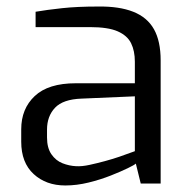

<svg xmlns="http://www.w3.org/2000/svg" viewBox="-20 -562 585 588"><path d="M180 6Q121 6 83 -29Q45 -64 45 -128V-166Q45 -229 86.5 -268Q128 -307 212 -307H393V-373Q393 -406 381.5 -429.5Q370 -453 340.5 -466Q311 -479 255 -479H89V-526Q124 -532 170.5 -537Q217 -542 280 -542Q345 -543 388 -526Q431 -509 451.5 -472.5Q472 -436 472 -377V0H411L396 -61Q392 -57 371.5 -47Q351 -37 319.5 -24.5Q288 -12 251.5 -3Q215 6 180 6ZM213 -53Q231 -52 254 -57Q277 -62 301 -68.5Q325 -75 345.5 -82Q366 -89 379 -94Q392 -99 393 -99V-267L230 -260Q173 -258 148.5 -232Q124 -206 124 -165V-141Q124 -109 137.5 -89.5Q151 -70 171.5 -62Q192 -54 213 -53Z"/></svg>

Font: Exo Thin
Style: Regular
Weight: 400
Version: Version 2.000